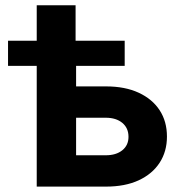

<svg xmlns="http://www.w3.org/2000/svg" viewBox="-20 -692 677 712"><path d="M9.8 -447.8V-541H442.4V-447.8ZM116.2 -541V-672.4H260.3V-541ZM211.4 -371.6H373Q443.8 -371.6 494.4 -348.1Q544.9 -324.7 572 -283.2Q599.1 -241.7 599.1 -185.5Q599.1 -130.4 572 -88.6Q544.9 -46.9 494.4 -23.4Q443.8 0 373 0H116.2V-541H262.2V-116.2H372.1Q410.6 -116.2 433.6 -134.8Q456.5 -153.3 456.5 -184.6Q456.5 -217.3 433.6 -236.3Q410.6 -255.4 372.1 -255.4H211.4Z"/></svg>

Font: Inter 17pt
Style: Bold
Weight: 700
Version: Version 4.001;git-66647c0bb